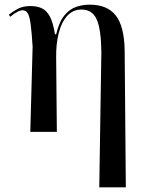

<svg xmlns="http://www.w3.org/2000/svg" viewBox="-20 -566 626 824"><path d="M406 238 415 -342Q414 -440 395 -482.5Q376 -525 330 -525Q293 -525 268.5 -498Q244 -471 232 -424Q220 -377 221 -318L224 0H110L120 -366Q116 -429 111.5 -462.5Q107 -496 99 -509Q91 -522 77 -522Q67 -522 52.5 -514Q38 -506 24 -494L18 -503Q35 -517 57 -528.5Q79 -540 111 -540Q139 -540 159.5 -530.5Q180 -521 194 -495Q208 -469 216 -419H221Q234 -473 256.5 -500Q279 -527 307 -536.5Q335 -546 365 -546Q440 -546 476.5 -500Q513 -454 515 -351L520 238Z"/></svg>

Font: Noto Serif Display SemiCondensed Medium
Style: Regular
Weight: 500
Width: 4
Designer: Monotype Design Team
Foundry: Monotype Imaging Inc.
Version: Version 2.009